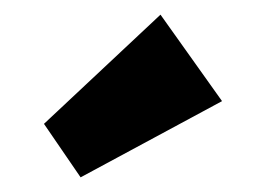

<svg xmlns="http://www.w3.org/2000/svg" viewBox="-20 -783 363 262"><path d="M90 -541 40 -614 199 -763 283 -645Z"/></svg>

Font: Outfit
Style: Bold
Weight: 700
Designer: Rodrigo Fuenzalida
Foundry: fragTYPE
Version: Version 1.100;gftools[0.9.27]